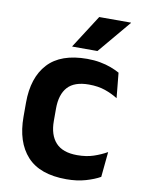

<svg xmlns="http://www.w3.org/2000/svg" viewBox="-80 -742 603 810"><g transform="rotate(10 221.0 -337.0)"><path d="M260.5 12.5Q147 12.5 92.2 -47.5Q37.5 -107.5 37.5 -216V-276Q37.5 -384 92.5 -443.5Q147.5 -503 260.5 -503Q290 -503 315.8 -498.2Q341.5 -493.5 362.8 -485.5Q384 -477.5 400 -468.5L410.5 -361Q386 -376.5 355.8 -387Q325.5 -397.5 286 -397.5Q224 -397.5 195.2 -365.8Q166.5 -334 166.5 -273.5V-220.5Q166.5 -160.5 196.2 -128Q226 -95.5 288 -95.5Q327.5 -95.5 358 -105.8Q388.5 -116 415 -131L404.5 -23Q380 -9 343 1.8Q306 12.5 260.5 12.5ZM279 -685.5H415V-684L296.5 -543H188.5V-544.5Z"/></g></svg>

Font: Anek Latin SemiBold
Style: Regular
Weight: 600
Designer: Yesha Goshar
Foundry: Ek Type
Version: Version 1.003